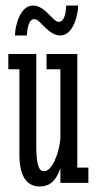

<svg xmlns="http://www.w3.org/2000/svg" viewBox="-20 -660 351 693"><path d="M299 -55H259V-465H148V-410H198V-160C193 -105 168 -42 139 -42C122 -42 111 -59 111 -133V-465H10V-410H50V-102C50 -12 85 13 123 13C152 13 179 2 198 -53V0H299ZM262 -640H219C218 -626 216 -581 192 -581C170 -581 144 -640 99 -640C52 -640 34 -565 34 -532H77C78 -545 80 -591 104 -591C126 -591 153 -532 198 -532C244 -532 262 -606 262 -640Z"/></svg>

Font: Stint Ultra Condensed
Style: Regular
Weight: 400
Width: 1
Designer: Astigmatic (AOETI)
Foundry: Astigmatic (AOETI)
Version: Version 1.000